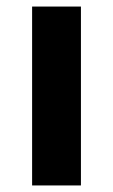

<svg xmlns="http://www.w3.org/2000/svg" viewBox="-20 -566 345 586"><path d="M227 0H78V-546H227Z"/></svg>

Font: Noto Sans Sora Sompeng
Style: Bold
Weight: 700
Designer: Monotype Design Team. David Williams.
Foundry: Monotype Imaging Inc.
Version: Version 2.101